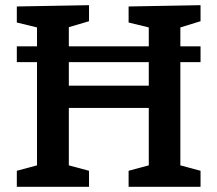

<svg xmlns="http://www.w3.org/2000/svg" viewBox="-20 -722 840 742"><path d="M755 -702V-640L677 -616V-543H755V-482H677V-83L755 -62V0H477V-62L555 -83V-305H246V-83L324 -62V0H45V-62L123 -83V-482H45V-543H123V-616L45 -635V-697L324 -702V-640L246 -617V-543H555V-616L477 -635V-697ZM246 -391H555V-482H246Z"/></svg>

Font: Bitter Pro SemiBold
Style: Regular
Weight: 600
Designer: Sol Matas, and Bitter project Authors
Foundry: Sol Matas
Version: Version 1.010